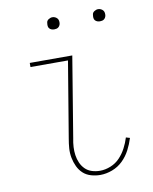

<svg xmlns="http://www.w3.org/2000/svg" viewBox="-81 -758 661 827"><g transform="rotate(-10 250.0 -344.5)"><path d="M291 8Q270 8 250 2Q230 -4 216 -17Q202 -30 193.5 -48Q185 -66 181 -86.5Q177 -107 178.5 -128Q180 -149 184 -171L239 -502H75V-520H261L203 -168Q199 -149 198 -130.5Q197 -112 199.5 -94.5Q202 -77 209 -61Q216 -45 228 -33Q240 -21 257 -15.5Q274 -10 293 -10Q316 -10 339.5 -19.5Q363 -29 380 -47Q397 -65 408.5 -87Q420 -109 427 -132L444 -127Q436 -101 423 -76Q410 -51 390 -31.5Q370 -12 343.5 -2Q317 8 291 8ZM404 -644Q398 -644 392.5 -646Q387 -648 383 -652.5Q379 -657 378.5 -663.5Q378 -670 379 -676Q379 -681 381.5 -685Q384 -689 388 -691.5Q392 -694 396 -695.5Q400 -697 405 -697Q411 -697 416.5 -694.5Q422 -692 426 -687.5Q430 -683 431 -676.5Q432 -670 431 -664Q430 -659 427.5 -655Q425 -651 421.5 -648.5Q418 -646 413.5 -645Q409 -644 404 -644ZM204 -644Q198 -644 192.5 -646Q187 -648 183 -652.5Q179 -657 178.5 -663.5Q178 -670 179 -676Q179 -681 181.5 -685Q184 -689 188 -691.5Q192 -694 196 -695.5Q200 -697 205 -697Q211 -697 216.5 -694.5Q222 -692 226 -687.5Q230 -683 231 -676.5Q232 -670 231 -664Q230 -659 227.5 -655Q225 -651 221.5 -648.5Q218 -646 213.5 -645Q209 -644 204 -644Z"/></g></svg>

Font: Iosevka Term Curly Thin
Style: Italic
Weight: 100
Italic angle: -9°
Designer: Belleve Invis
Foundry: Belleve Invis
Version: Version 32.3.0